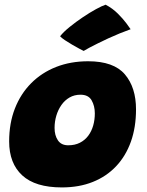

<svg xmlns="http://www.w3.org/2000/svg" viewBox="-20 -790 625 818"><path d="M243.5 8.5Q130.5 8.5 74.8 -42.8Q19 -94 19 -187.5Q19 -265 43.5 -327.8Q68 -390.5 112.8 -435.5Q157.5 -480.5 219.2 -504.8Q281 -529 355.5 -529Q464.5 -529 512 -473.2Q559.5 -417.5 559.5 -324Q559.5 -248 537.8 -186.8Q516 -125.5 474.8 -81.8Q433.5 -38 375.2 -14.8Q317 8.5 243.5 8.5ZM270.5 -171Q299 -171 320.2 -181.8Q341.5 -192.5 355.8 -211.5Q370 -230.5 377 -255Q384 -279.5 384 -307Q384 -339 370.2 -362.8Q356.5 -386.5 323 -386.5Q297 -386.5 276.5 -374.8Q256 -363 241.8 -342.8Q227.5 -322.5 220 -297.2Q212.5 -272 212.5 -245Q212.5 -213 226.8 -192Q241 -171 270.5 -171ZM430 -770Q459.5 -754.5 481.8 -732.2Q504 -710 518.2 -691Q532.5 -672 536.5 -665.5Q514 -657.5 489.5 -647.5Q465 -637.5 441.2 -626.5Q417.5 -615.5 396.8 -605.2Q376 -595 360.2 -586.5Q344.5 -578 336.5 -573Q332 -575 318 -582.5Q304 -590 287.2 -599.8Q270.5 -609.5 256 -619.2Q241.5 -629 236 -635.5Q250.5 -654 276.8 -675.2Q303 -696.5 332.8 -716.5Q362.5 -736.5 389 -751Q415.5 -765.5 430 -770Z"/></svg>

Font: Grandstander Thin Black
Style: Italic
Weight: 900
Italic angle: -15°
Version: Version 1.200